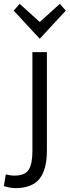

<svg xmlns="http://www.w3.org/2000/svg" viewBox="-84 -788 361 995"><path d="M-7 187Q-18 187 -36 183.5Q-54 180 -64 176L-54 116Q-46 118 -34 120Q-22 122 -10 122Q47 122 65.5 90.5Q84 59 84 -4V-518H159V-7Q159 91 120.5 139Q82 187 -7 187ZM122 -587 -13 -733 18 -768 122 -674 226 -768 257 -733Z"/></svg>

Font: Ubuntu Sans
Style: Regular
Weight: 400
Designer: Dalton Maag Ltd
Foundry: Dalton Maag Ltd
Version: Version 1.006; ttfautohint (v1.8.4.7-5d5b)